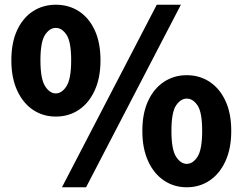

<svg xmlns="http://www.w3.org/2000/svg" viewBox="-20 -778 1026 812"><path d="M216 -285Q162 -285 119.5 -313.5Q77 -342 52.5 -395.5Q28 -449 28 -523Q28 -598 52.5 -650.5Q77 -703 119.5 -730.5Q162 -758 216 -758Q271 -758 313.5 -730.5Q356 -703 380.5 -650.5Q405 -598 405 -523Q405 -449 380.5 -395.5Q356 -342 313.5 -313.5Q271 -285 216 -285ZM216 -383Q242 -383 261.5 -414Q281 -445 281 -523Q281 -601 261.5 -630.5Q242 -660 216 -660Q190 -660 170.5 -630.5Q151 -601 151 -523Q151 -445 170.5 -414Q190 -383 216 -383ZM242 14 643 -758H745L344 14ZM770 14Q716 14 673.5 -14.5Q631 -43 606.5 -96.5Q582 -150 582 -224Q582 -299 606.5 -351.5Q631 -404 673.5 -432Q716 -460 770 -460Q824 -460 866.5 -432Q909 -404 933.5 -351.5Q958 -299 958 -224Q958 -150 933.5 -96.5Q909 -43 866.5 -14.5Q824 14 770 14ZM770 -85Q796 -85 815.5 -115.5Q835 -146 835 -224Q835 -303 815.5 -332Q796 -361 770 -361Q744 -361 724.5 -332Q705 -303 705 -224Q705 -146 724.5 -115.5Q744 -85 770 -85Z"/></svg>

Font: Noto Sans SC Thin Black
Style: Regular
Weight: 900
Version: Version 2.004-H2;hotconv 1.0.118;makeotfexe 2.5.65603